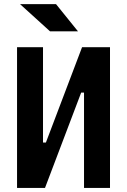

<svg xmlns="http://www.w3.org/2000/svg" viewBox="-20 -926 626 946"><path d="M64 0H201.7L379.9 -469.7H394V0H522V-693.4H384.3L206.1 -223.6H191.9V-693.4H64ZM226.6 -771.5H364.3L255.9 -905.8H78.6Z"/></svg>

Font: CaskaydiaCove Nerd Font
Style: Bold
Weight: 700
Designer: Aaron Bell
Foundry: Saja Typeworks
Version: Version 2111.1;Nerd Fonts 2.3.0